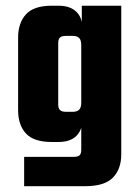

<svg xmlns="http://www.w3.org/2000/svg" viewBox="-20 -515 485 668"><path d="M262.7 5.9V-70.3Q257.3 -53.7 246.1 -42.5Q224.6 -21 183.6 -21H159.7Q97.7 -21 70.3 -50.5Q43 -80.1 43 -131.8V-383.8Q43 -435.1 70.3 -465.1Q97.7 -495.1 159.7 -495.1H183.6Q224.6 -495.1 246.1 -473.6Q259.8 -460 264.6 -439V-495.1H401.9V22Q401.9 73.2 372.8 103Q343.8 132.8 275.9 132.8H64V30.8H235.8Q251 30.8 256.8 25.4Q262.7 20 262.7 5.9ZM182.6 -150.9Q182.6 -138.2 188.7 -132.1Q194.8 -126 210 -126H232.9Q248.5 -126 255.6 -133.5Q262.7 -141.1 262.7 -158.2V-357.9Q262.7 -375 255.6 -382.6Q248.5 -390.1 232.9 -390.1H210Q194.8 -390.1 188.7 -384.5Q182.6 -378.9 182.6 -365.2Z"/></svg>

Font: Akaash Gobhi
Style: Regular
Weight: 400
Designer: Kulbir Singh Thind, MD
Foundry: Punjab Online
Version: Version 1.200